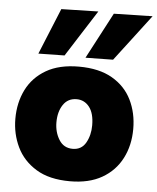

<svg xmlns="http://www.w3.org/2000/svg" viewBox="-55 -823 725 885"><g transform="rotate(5 307.5 -380.5)"><path d="M301.5 14.5Q205.5 14.5 144.8 -22.8Q84 -60 55 -120.5Q26 -181 26 -251Q26 -326 56 -385.8Q86 -445.5 146.2 -480.5Q206.5 -515.5 297.5 -515.5Q391 -515.5 451.8 -480.2Q512.5 -445 542 -385Q571.5 -325 571.5 -251Q571.5 -175 540.5 -114.8Q509.5 -54.5 449.5 -20Q389.5 14.5 301.5 14.5ZM301 -135.5Q342 -135.5 361.8 -170.5Q381.5 -205.5 381.5 -251Q381.5 -306.5 358.8 -335.8Q336 -365 300 -365Q259.5 -365 237.8 -332.5Q216 -300 216 -251Q216 -205.5 237.8 -170.5Q259.5 -135.5 301 -135.5ZM323.5 -559Q351.5 -612.5 379.8 -665.8Q408 -719 436 -772.5L615 -776.5Q572.5 -720.5 531.2 -666.2Q490 -612 451 -561ZM105.5 -559Q127.5 -612.5 149.2 -665.8Q171 -719 193 -772.5L364 -776.5Q328 -720.5 293.5 -666.2Q259 -612 226.5 -561Z"/></g></svg>

Font: Commissioner ExtraBold
Style: Regular
Weight: 800
Designer: Kostas Bartsokas
Foundry: Kostas Bartsokas
Version: Version 1.000; ttfautohint (v1.8.3)